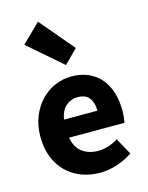

<svg xmlns="http://www.w3.org/2000/svg" viewBox="-124 -903 766 993"><g transform="rotate(-15 259.0 -407.0)"><path d="M287 12Q234 12 188 -5.5Q142 -23 108 -56.5Q74 -90 55 -138Q36 -186 36 -248Q36 -308 56 -356.5Q76 -405 108.5 -438.5Q141 -472 183 -490Q225 -508 270 -508Q323 -508 362.5 -490Q402 -472 428.5 -440Q455 -408 468 -364.5Q481 -321 481 -270Q481 -250 479 -232Q477 -214 475 -205H178Q188 -151 222.5 -125.5Q257 -100 307 -100Q360 -100 414 -133L463 -44Q425 -18 378.5 -3Q332 12 287 12ZM177 -302H356Q356 -344 337 -370Q318 -396 273 -396Q238 -396 211.5 -373Q185 -350 177 -302ZM260 -572 79 -729 178 -826 332 -644Z"/></g></svg>

Font: Giro Regular
Style: Bold
Weight: 700
Designer: Paul D. Hunt
Foundry: Adobe Systems Incorporated
Version: Version 1.000;PS 1.0;hotconv 1.0.88;makeotf.lib2.5.647800